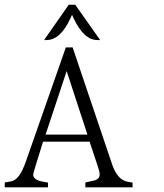

<svg xmlns="http://www.w3.org/2000/svg" viewBox="-34 -798 697 818"><path d="M-13.7 0V-20.5L13.7 -25.4Q49.3 -31.7 76.2 -109.9L246.6 -596.2H275.4L443.4 -98.6Q465.8 -32.2 508.8 -23.9L530.8 -20V0H329.6V-20.5L366.7 -28.8Q390.1 -34.7 390.6 -54.2Q390.6 -65.9 383.8 -85.9L347.7 -194.3H149.4Q107.9 -62.5 107.4 -54.7Q107.4 -33.2 141.6 -25.4L170.4 -20V0ZM250 -495.1 160.2 -224.6H338.4ZM286.6 -777.8 392.6 -627.4H381.3Q323.7 -627 279.8 -719.7L272.9 -734.9L266.1 -720.2Q223.6 -627.9 165 -627.4H153.8L258.8 -777.8Z"/></svg>

Font: Lancelot
Style: Regular
Weight: 400
Designer: Marion Kadi
Foundry: Marion Kadi, Anton Koovit
Version: 1.004